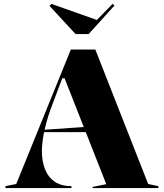

<svg xmlns="http://www.w3.org/2000/svg" viewBox="-20 -961 837 981"><path d="M8 0V-10L63 -21L342 -708H467L737 -21L789 -10V0H453V-6L523 -20L310 -561H298L251 -436Q223 -365 208.5 -301Q194 -237 194 -188Q194 -138 209.5 -97.5Q225 -57 258.5 -33.5Q292 -10 345 -10V0ZM177 -286V-296L424 -313V-286ZM555 -941 565 -933 433 -787H366L233 -931L243 -941L475 -859Z"/></svg>

Font: Kalnia SemiBold
Style: Regular
Weight: 600
Designer: Frida Medrano
Foundry: Frida Medrano
Version: Version 1.105